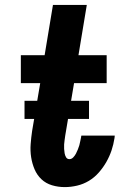

<svg xmlns="http://www.w3.org/2000/svg" viewBox="-20 -755 540 783"><path d="M244 8Q217 8 192 0.5Q167 -7 149 -24Q131 -41 121 -64.5Q111 -88 107 -114Q103 -140 105 -167Q107 -194 111 -221L144 -416H65V-530H162L196 -735H334L300 -530H415V-416H282L246 -202Q245 -193 243.5 -184Q242 -175 241.5 -166Q241 -157 241.5 -148Q242 -139 243.5 -130Q245 -121 249.5 -113.5Q254 -106 263 -106Q272 -106 279 -113.5Q286 -121 290 -129Q294 -137 297.5 -145.5Q301 -154 303.5 -162.5Q306 -171 307.5 -180Q309 -189 311 -197Q311 -198 311 -199.5Q311 -201 312 -202H448Q448 -200 447.5 -197Q447 -194 447 -192Q443 -166 435 -142Q427 -118 414 -95Q401 -72 383 -51.5Q365 -31 342.5 -17.5Q320 -4 294.5 2Q269 8 244 8ZM80 -270V-344H343V-270Z"/></svg>

Font: Iosevka Slab Heavy Oblique
Style: Regular
Weight: 900
Italic angle: -9°
Monospace: yes
Designer: Belleve Invis
Foundry: Belleve Invis
Version: Version 11.1.1; ttfautohint (v1.8.3)